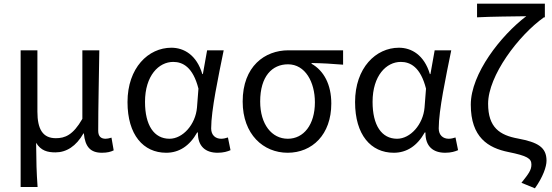

<svg xmlns="http://www.w3.org/2000/svg" viewBox="-20 -816 2994 1042"><path d="M92 199H184C178 114 177 66 176 -41C202 2 238 11 281 11C340 11 393 -22 433 -92H435C442 -19 471 13 533 13C562 13 581 8 597 0L585 -69C572 -65 562 -63 553 -63C529 -63 513 -75 513 -106C513 -237 517 -396 519 -543H427V-171C376 -82 332 -66 283 -66C212 -66 183 -115 183 -210V-543H92Z M882 13C952 13 1009 -24 1050 -97H1054C1053 -21 1096 13 1161 13C1193 13 1215 6 1231 -1L1217 -70C1206 -66 1192 -63 1180 -63C1150 -63 1126 -82 1126 -119C1126 -218 1165 -400 1194 -543H1104L1081 -414H1078C1047 -518 978 -557 910 -557C785 -557 672 -448 672 -262C672 -84 758 13 882 13ZM900 -63C816 -63 767 -136 767 -263C767 -406 842 -480 920 -480C971 -480 1027 -453 1057 -335L1049 -232C1041 -140 972 -63 900 -63Z M1541 13C1674 13 1778 -85 1778 -254C1778 -357 1738 -432 1671 -470V-474C1731 -473 1781 -470 1842 -465V-543H1545C1417 -543 1297 -456 1297 -265C1297 -86 1410 13 1541 13ZM1542 -63C1455 -63 1392 -141 1392 -265C1392 -402 1457 -467 1543 -467C1637 -467 1689 -370 1689 -261C1689 -139 1628 -63 1542 -63Z M2117 13C2187 13 2244 -24 2285 -97H2289C2288 -21 2331 13 2396 13C2428 13 2450 6 2466 -1L2452 -70C2441 -66 2427 -63 2415 -63C2385 -63 2361 -82 2361 -119C2361 -218 2400 -400 2429 -543H2339L2316 -414H2313C2282 -518 2213 -557 2145 -557C2020 -557 1907 -448 1907 -262C1907 -84 1993 13 2117 13ZM2135 -63C2051 -63 2002 -136 2002 -263C2002 -406 2077 -480 2155 -480C2206 -480 2262 -453 2292 -335L2284 -232C2276 -140 2207 -63 2135 -63Z M2883 206C2927 144 2946 89 2946 56C2946 -18 2897 -44 2792 -64C2692 -82 2629 -124 2629 -253C2629 -405 2794 -624 2932 -722H2937V-796H2569V-722C2641 -726 2773 -727 2836 -728C2699 -624 2535 -416 2535 -248C2535 -70 2630 -13 2739 9C2842 30 2864 44 2864 77C2864 107 2849 127 2810 176Z"/></svg>

Font: Noto Sans CJK TC Regular
Style: Regular
Weight: 400
Designer: Ryoko NISHIZUKA (kana & ideographs); Paul D. Hunt (Latin, Greek & Cyrillic); Wenlong ZHANG (bopomofo); Sandoll Communica
Foundry: Adobe Systems Incorporated
Version: Version 1.001;PS 1.001;hotconv 1.0.78;makeotf.lib2.5.61930